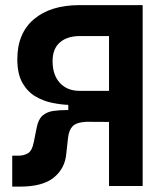

<svg xmlns="http://www.w3.org/2000/svg" viewBox="-20 -713 626 736"><path d="M26.9 2.4V-116.2H51.3Q70.3 -116.2 86.7 -125.2Q103 -134.3 109.9 -169.9L120.6 -223.6Q127 -256.3 143.6 -270.3Q160.2 -284.2 183.3 -287.6Q206.5 -291 231.9 -291H241.7V-311Q213.4 -312 179.7 -318.8Q146 -325.7 115.7 -343.5Q85.4 -361.3 65.9 -395.5Q46.4 -429.7 46.4 -486.3Q46.4 -585.4 110.1 -639.4Q173.8 -693.4 285.2 -693.4H526.9V0H397.9V-245.6L311 -246.1Q272.5 -244.1 258.1 -228.8Q243.7 -213.4 240.7 -183.6L233.9 -122.6Q229 -67.4 186.5 -32.5Q144 2.4 56.2 2.4ZM285.2 -364.7H397.9V-574.7H285.2Q237.8 -574.7 209.7 -550.5Q181.6 -526.4 181.6 -478.5Q181.6 -425.3 209.7 -395Q237.8 -364.7 285.2 -364.7Z"/></svg>

Font: Caskaydia Cove
Style: Bold
Weight: 700
Monospace: yes
Designer: Aaron Bell
Foundry: Saja Typeworks
Version: Version 4.300; ttfautohint (v1.8.3)